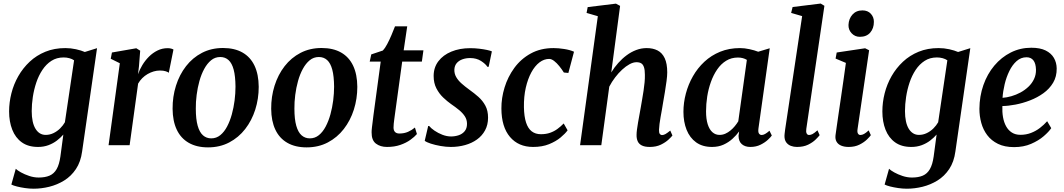

<svg xmlns="http://www.w3.org/2000/svg" viewBox="-20 -838 6142 1108"><path d="M454 35.5Q446 96 418.2 137.5Q390.5 179 350.2 203.8Q310 228.5 264.2 239.8Q218.5 251 174 251Q149.5 251 124 247.2Q98.5 243.5 77.8 238.2Q57 233 45.5 227L71 136Q80 145 101 156.8Q122 168.5 149 177.5Q176 186.5 203.5 186.5Q240.5 186.5 266 175.5Q291.5 164.5 306.8 138Q322 111.5 328.5 65.5L345.5 -61.5Q330 -43.5 308.5 -27Q287 -10.5 259.5 -0.2Q232 10 199.5 10Q143 10 106 -16.5Q69 -43 50.8 -89.5Q32.5 -136 32.5 -195Q32.5 -247 45.8 -299.5Q59 -352 85.8 -398.8Q112.5 -445.5 151.5 -482Q190.5 -518.5 242 -539.5Q293.5 -560.5 357 -560.5Q388 -560.5 418.5 -553.8Q449 -547 469.5 -538L540 -560ZM407.5 -490Q396 -498 380.2 -502.2Q364.5 -506.5 347 -506.5Q307 -506.5 276.8 -487Q246.5 -467.5 224.8 -434.8Q203 -402 189.5 -361.8Q176 -321.5 169.5 -278.8Q163 -236 163 -197Q163 -164 168.5 -138.2Q174 -112.5 184.8 -95Q195.5 -77.5 210.2 -68.5Q225 -59.5 243.5 -59.5Q267.5 -59.5 289 -70Q310.5 -80.5 327.2 -97.2Q344 -114 354.5 -132.5Z M606.5 0 671.5 -473 619 -499 626 -535 766.5 -559.5 789 -545.5 782 -456 776.5 -409.5Q785.5 -436 801.5 -462.5Q817.5 -489 839.5 -511Q861.5 -533 888.8 -546.5Q916 -560 947.5 -560Q958.5 -560 967.8 -557.5Q977 -555 981 -552L954 -418Q950 -422 936.8 -426.5Q923.5 -431 903 -431Q885 -431 867 -425.8Q849 -420.5 832 -410.8Q815 -401 801 -387Q787 -373 777 -355.5L728 0Z M1267 -561Q1333.5 -561 1379.2 -535Q1425 -509 1448.8 -459Q1472.5 -409 1473 -337Q1473 -268 1453 -205.2Q1433 -142.5 1395 -93.5Q1357 -44.5 1302.8 -16Q1248.5 12.5 1180.5 12.5Q1115 12.5 1069.2 -13.8Q1023.5 -40 1000 -89.8Q976.5 -139.5 976 -210Q975.5 -280 995.5 -343.5Q1015.5 -407 1053.5 -456Q1091.5 -505 1145.5 -533Q1199.5 -561 1267 -561ZM1251 -509Q1221 -509 1198.2 -490.2Q1175.5 -471.5 1158.5 -440.2Q1141.5 -409 1130.8 -370.2Q1120 -331.5 1114.8 -290.2Q1109.5 -249 1110 -211Q1110 -150 1120.8 -112.2Q1131.5 -74.5 1151.5 -57Q1171.5 -39.5 1199 -39.5Q1228.5 -39.5 1251.2 -58Q1274 -76.5 1290.5 -107.8Q1307 -139 1317.8 -178Q1328.5 -217 1333.8 -258.2Q1339 -299.5 1339 -338Q1338.5 -398.5 1328.5 -436Q1318.5 -473.5 1299 -491.2Q1279.5 -509 1251 -509Z M1836 -561Q1902.5 -561 1948.2 -535Q1994 -509 2017.8 -459Q2041.5 -409 2042 -337Q2042 -268 2022 -205.2Q2002 -142.5 1964 -93.5Q1926 -44.5 1871.8 -16Q1817.5 12.5 1749.5 12.5Q1684 12.5 1638.2 -13.8Q1592.5 -40 1569 -89.8Q1545.5 -139.5 1545 -210Q1544.5 -280 1564.5 -343.5Q1584.5 -407 1622.5 -456Q1660.5 -505 1714.5 -533Q1768.5 -561 1836 -561ZM1820 -509Q1790 -509 1767.2 -490.2Q1744.5 -471.5 1727.5 -440.2Q1710.5 -409 1699.8 -370.2Q1689 -331.5 1683.8 -290.2Q1678.5 -249 1679 -211Q1679 -150 1689.8 -112.2Q1700.5 -74.5 1720.5 -57Q1740.5 -39.5 1768 -39.5Q1797.5 -39.5 1820.2 -58Q1843 -76.5 1859.5 -107.8Q1876 -139 1886.8 -178Q1897.5 -217 1902.8 -258.2Q1908 -299.5 1908 -338Q1907.5 -398.5 1897.5 -436Q1887.5 -473.5 1868 -491.2Q1848.5 -509 1820 -509Z M2259.5 -181Q2257 -163 2255.2 -149.2Q2253.5 -135.5 2252.2 -124.5Q2251 -113.5 2251 -102Q2251 -85 2259.8 -76.2Q2268.5 -67.5 2284.5 -67.5Q2313 -67.5 2335.2 -77.5Q2357.5 -87.5 2374.5 -102L2386 -64.5Q2372.5 -48.5 2348.2 -31Q2324 -13.5 2290.2 -1.8Q2256.5 10 2213 10Q2175 10 2149.5 -9.2Q2124 -28.5 2124.5 -74Q2124.5 -78.5 2124.8 -85.2Q2125 -92 2126.5 -103.2Q2128 -114.5 2130 -131.2Q2132 -148 2135 -172L2177 -482.5H2113.5L2122.5 -524L2189.5 -546.5Q2201.5 -559 2214.5 -583.5Q2227.5 -608 2239.2 -635.8Q2251 -663.5 2259.5 -686H2330L2309.5 -547.5H2423.5L2414.5 -482.5H2301Z M2800 -452.5H2792.5Q2783 -468.5 2756.5 -485.8Q2730 -503 2693 -503Q2668.5 -503 2648 -495.5Q2627.5 -488 2615.2 -473.2Q2603 -458.5 2602 -436Q2601.5 -412.5 2612.8 -393Q2624 -373.5 2643.8 -356Q2663.5 -338.5 2689 -320Q2716.5 -300.5 2741 -278.8Q2765.5 -257 2781 -228.2Q2796.5 -199.5 2796.5 -159Q2796.5 -117.5 2779.2 -85.8Q2762 -54 2732.2 -32.8Q2702.5 -11.5 2663.8 -0.8Q2625 10 2581.5 10Q2554 10 2522.5 4.5Q2491 -1 2465.8 -9.2Q2440.5 -17.5 2431 -25.5L2451 -111H2456.5Q2467 -98 2487.5 -84Q2508 -70 2533.2 -60.2Q2558.5 -50.5 2583 -50.5Q2605.5 -50.5 2626.8 -57.5Q2648 -64.5 2661.5 -80.8Q2675 -97 2675 -123.5Q2675 -147.5 2662.5 -166.8Q2650 -186 2629 -203.2Q2608 -220.5 2583 -237.5Q2561 -253 2537.8 -275Q2514.5 -297 2498.5 -327.8Q2482.5 -358.5 2482.5 -399.5Q2482.5 -448.5 2509.8 -484.5Q2537 -520.5 2584.8 -540.2Q2632.5 -560 2693.5 -560Q2719.5 -560 2745 -557Q2770.5 -554 2790.2 -549.8Q2810 -545.5 2818.5 -541.5Z M3056.5 10Q2972 10 2923 -47.8Q2874 -105.5 2873.5 -211.5Q2873 -272 2891.8 -333.2Q2910.5 -394.5 2948.2 -446.2Q2986 -498 3042.8 -529.2Q3099.5 -560.5 3174.5 -560.5Q3203 -560.5 3236.2 -555.2Q3269.5 -550 3292.5 -539.5L3260 -417L3234 -419.5Q3222 -438.5 3207.5 -456.5Q3193 -474.5 3177.8 -486.2Q3162.5 -498 3149 -498Q3119.5 -498 3093 -477.8Q3066.5 -457.5 3046.2 -420.2Q3026 -383 3014.2 -331.8Q3002.5 -280.5 3003.5 -219Q3004.5 -165.5 3015.8 -131Q3027 -96.5 3048.5 -80Q3070 -63.5 3101.5 -63.5Q3131.5 -63.5 3154.8 -71.8Q3178 -80 3197 -94Q3216 -108 3233 -125.5L3255.5 -86Q3242 -67 3215 -44.5Q3188 -22 3148.5 -6Q3109 10 3056.5 10Z M3730 10Q3700.5 10 3683.5 1.2Q3666.5 -7.5 3659.8 -23.2Q3653 -39 3653.5 -60Q3653.5 -73 3656 -91.5Q3658.5 -110 3662.2 -131.8Q3666 -153.5 3670.2 -176.2Q3674.5 -199 3678 -219.5Q3681.5 -241 3685.8 -265Q3690 -289 3693.8 -314Q3697.5 -339 3699.8 -362.5Q3702 -386 3701.5 -406.5Q3701.5 -434.5 3696.2 -450.2Q3691 -466 3680.5 -472.5Q3670 -479 3653 -479Q3634.5 -479 3613.2 -467.5Q3592 -456 3570.5 -436.2Q3549 -416.5 3529.8 -391.2Q3510.5 -366 3496 -338L3450 0H3327.5L3430 -744.5L3365 -763.5L3371.5 -797L3534.5 -817L3558.5 -804L3507.5 -420Q3525 -449 3547.5 -474.2Q3570 -499.5 3596.2 -519Q3622.5 -538.5 3651.8 -549.5Q3681 -560.5 3712 -560.5Q3748 -560.5 3774.8 -546.8Q3801.5 -533 3816 -502Q3830.5 -471 3830.5 -420Q3830.5 -400.5 3826.5 -370.2Q3822.5 -340 3817 -306.8Q3811.5 -273.5 3806.5 -245.5Q3803.5 -226.5 3799.8 -205.2Q3796 -184 3792.2 -163Q3788.5 -142 3786 -123Q3783.5 -104 3783 -89Q3782.5 -71.5 3787.8 -65Q3793 -58.5 3800 -58.5Q3810 -58.5 3820.5 -64.5Q3831 -70.5 3848 -84.5L3860.5 -56Q3855 -48.5 3838 -32.5Q3821 -16.5 3793.8 -3.2Q3766.5 10 3730 10Z M4357 -97.5Q4354 -75.5 4360 -67.2Q4366 -59 4375.5 -59Q4384.5 -59 4395 -64.8Q4405.5 -70.5 4420.5 -83.5L4434 -56Q4428.5 -47.5 4411.5 -31.5Q4394.5 -15.5 4368.8 -2.8Q4343 10 4310 10Q4279.5 10 4261 -6Q4242.5 -22 4242 -54L4245.5 -79.5Q4229.5 -57.5 4207 -37Q4184.5 -16.5 4155.2 -3.2Q4126 10 4089 10Q4034 10 3997.2 -16.5Q3960.5 -43 3942.2 -89Q3924 -135 3924 -192.5Q3924 -245.5 3938 -298.2Q3952 -351 3978.8 -398Q4005.5 -445 4045 -481.8Q4084.5 -518.5 4136 -539.5Q4187.5 -560.5 4250.5 -560.5Q4276.5 -560.5 4305.2 -554.2Q4334 -548 4355.5 -539.5L4422 -559.5ZM4290 -492.5Q4279.5 -499 4266.5 -502.5Q4253.5 -506 4238.5 -506Q4200.5 -506 4170.5 -487.5Q4140.5 -469 4118.8 -437.2Q4097 -405.5 4082.5 -365Q4068 -324.5 4061.2 -281Q4054.5 -237.5 4054.5 -195.5Q4054.5 -151 4064.2 -120.5Q4074 -90 4091.5 -74.8Q4109 -59.5 4132 -59.5Q4150 -59.5 4165.8 -66.5Q4181.5 -73.5 4195.2 -84.8Q4209 -96 4220.5 -110Q4232 -124 4240.5 -138Z M4633 -94Q4630.5 -77 4635 -68Q4639.5 -59 4649 -59Q4658 -59 4668.5 -64.2Q4679 -69.5 4697.5 -86L4710 -58Q4703.5 -49 4687 -32.8Q4670.5 -16.5 4643.8 -3.2Q4617 10 4579 10Q4560.5 10 4544 3.8Q4527.5 -2.5 4517.2 -16.5Q4507 -30.5 4507 -53.5Q4507 -58.5 4507.8 -65.2Q4508.5 -72 4509.5 -79.2Q4510.5 -86.5 4511 -91.5L4609 -745L4545.5 -763.5L4554 -797.5L4716 -817.5L4737.5 -804.5Z M4877.5 10Q4852.5 10 4834.5 2.5Q4816.5 -5 4807.8 -20Q4799 -35 4801.5 -57Q4804 -76.5 4808.8 -108.8Q4813.5 -141 4819.5 -183Q4825.5 -225 4832.8 -273.2Q4840 -321.5 4847.2 -372.8Q4854.5 -424 4861.5 -475L4802 -500L4808.5 -535L4972.5 -559.5L4995.5 -548L4929 -94.5Q4926 -76 4931 -67.5Q4936 -59 4945 -59Q4955 -59 4965.8 -64.8Q4976.5 -70.5 4993 -85.5L5005.5 -58Q4999.5 -49 4982.8 -32.8Q4966 -16.5 4939.5 -3.2Q4913 10 4877.5 10ZM4942 -625.5Q4914 -625.5 4894.8 -645.8Q4875.5 -666 4876.5 -694.5Q4878 -730 4899.5 -754Q4921 -778 4957 -778Q4988 -778 5005.8 -758.2Q5023.5 -738.5 5023 -711.5Q5023 -674.5 5002 -650Q4981 -625.5 4942 -625.5Z M5493.5 35.5Q5485.5 96 5457.8 137.5Q5430 179 5389.8 203.8Q5349.5 228.5 5303.8 239.8Q5258 251 5213.5 251Q5189 251 5163.5 247.2Q5138 243.5 5117.2 238.2Q5096.5 233 5085 227L5110.5 136Q5119.5 145 5140.5 156.8Q5161.5 168.5 5188.5 177.5Q5215.5 186.5 5243 186.5Q5280 186.5 5305.5 175.5Q5331 164.5 5346.2 138Q5361.5 111.5 5368 65.5L5385 -61.5Q5369.5 -43.5 5348 -27Q5326.5 -10.5 5299 -0.2Q5271.5 10 5239 10Q5182.5 10 5145.5 -16.5Q5108.5 -43 5090.2 -89.5Q5072 -136 5072 -195Q5072 -247 5085.2 -299.5Q5098.5 -352 5125.2 -398.8Q5152 -445.5 5191 -482Q5230 -518.5 5281.5 -539.5Q5333 -560.5 5396.5 -560.5Q5427.5 -560.5 5458 -553.8Q5488.5 -547 5509 -538L5579.5 -560ZM5447 -490Q5435.5 -498 5419.8 -502.2Q5404 -506.5 5386.5 -506.5Q5346.5 -506.5 5316.2 -487Q5286 -467.5 5264.2 -434.8Q5242.5 -402 5229 -361.8Q5215.5 -321.5 5209 -278.8Q5202.5 -236 5202.5 -197Q5202.5 -164 5208 -138.2Q5213.5 -112.5 5224.2 -95Q5235 -77.5 5249.8 -68.5Q5264.5 -59.5 5283 -59.5Q5307 -59.5 5328.5 -70Q5350 -80.5 5366.8 -97.2Q5383.5 -114 5394 -132.5Z M6046.5 -98.5Q6033 -78 6003.2 -52.2Q5973.5 -26.5 5930.2 -7.8Q5887 11 5832 11Q5777.5 11 5739.2 -7.8Q5701 -26.5 5677.2 -58Q5653.5 -89.5 5642.8 -128.8Q5632 -168 5632 -209.5Q5632.5 -283 5655 -347Q5677.5 -411 5718 -459.2Q5758.5 -507.5 5813 -535Q5867.5 -562.5 5931.5 -562.5Q5982 -562.5 6014 -546.8Q6046 -531 6061.8 -504Q6077.5 -477 6078 -443Q6078.5 -396 6057.5 -360.8Q6036.5 -325.5 6001.5 -300.2Q5966.5 -275 5924.5 -258.8Q5882.5 -242.5 5840.5 -234.5Q5798.5 -226.5 5764.5 -226Q5763 -192 5768.2 -162Q5773.5 -132 5786.2 -109Q5799 -86 5819.5 -73Q5840 -60 5868.5 -60Q5901.5 -60 5929.5 -70.8Q5957.5 -81.5 5981 -99.5Q6004.5 -117.5 6023 -138.5ZM5904 -507.5Q5871.5 -507.5 5846.8 -485.5Q5822 -463.5 5804.8 -428.2Q5787.5 -393 5777.8 -352.2Q5768 -311.5 5765.5 -273.5Q5789.5 -275 5816.5 -282.8Q5843.5 -290.5 5869 -304.2Q5894.5 -318 5915 -337.5Q5935.5 -357 5947.2 -381.8Q5959 -406.5 5958.5 -436Q5957.5 -472 5943.5 -489.8Q5929.5 -507.5 5904 -507.5Z"/></svg>

Font: Merriweather 36pt SemiBold
Style: Italic
Weight: 600
Italic angle: -7.8°
Version: Version 2.101